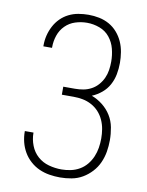

<svg xmlns="http://www.w3.org/2000/svg" viewBox="-85 -804 669 873"><g transform="rotate(10 250.0 -367.5)"><path d="M253 8Q228 8 203.5 4Q179 0 156.5 -10Q134 -20 115 -37Q96 -54 83.5 -75.5Q71 -97 65 -121Q59 -145 59 -170V-172H99V-170Q99 -141 110 -112.5Q121 -84 143 -64.5Q165 -45 194 -37Q223 -29 253 -29Q274 -29 295.5 -33.5Q317 -38 336 -49Q355 -60 369 -77Q383 -94 391.5 -114Q400 -134 403.5 -155.5Q407 -177 407 -199Q407 -220 403.5 -241.5Q400 -263 391 -283Q382 -303 367.5 -319Q353 -335 333.5 -345.5Q314 -356 293 -360Q272 -364 250 -364H196V-401H250Q270 -401 289 -404.5Q308 -408 325.5 -417.5Q343 -427 356 -442Q369 -457 377 -474.5Q385 -492 388 -511.5Q391 -531 391 -551Q391 -581 383.5 -610Q376 -639 357.5 -662Q339 -685 310.5 -695.5Q282 -706 253 -706Q225 -706 198.5 -697.5Q172 -689 152.5 -669.5Q133 -650 124 -623.5Q115 -597 115 -569V-566H75V-570Q75 -594 80.5 -616.5Q86 -639 97 -660Q108 -681 124.5 -697.5Q141 -714 162 -724.5Q183 -735 206.5 -739Q230 -743 253 -743Q278 -743 302.5 -738Q327 -733 348.5 -721Q370 -709 386.5 -690Q403 -671 413 -648.5Q423 -626 427 -601Q431 -576 431 -552Q431 -525 426 -499Q421 -473 408.5 -450Q396 -427 375.5 -410Q355 -393 331 -383Q358 -373 381.5 -354.5Q405 -336 420.5 -311Q436 -286 441.5 -256.5Q447 -227 447 -198Q447 -171 442.5 -144.5Q438 -118 427 -93.5Q416 -69 397.5 -49Q379 -29 356 -15.5Q333 -2 306 3Q279 8 253 8Z"/></g></svg>

Font: Iosevka Curly Extralight
Style: Regular
Weight: 200
Monospace: yes
Designer: Belleve Invis
Foundry: Belleve Invis
Version: Version 22.1.2; ttfautohint (v1.8.4)